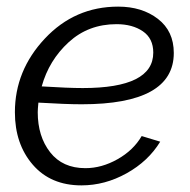

<svg xmlns="http://www.w3.org/2000/svg" viewBox="-20 -550 574 580"><path d="M227 -235Q179 -235 96 -240Q94 -220 94 -211Q94 -138 131.5 -90Q169 -42 238 -42Q287 -42 335 -69Q383 -96 408 -139L464 -122Q428 -63 362.5 -26.5Q297 10 226 10Q133 10 79 -52.5Q25 -115 25 -211Q25 -337 115.5 -433.5Q206 -530 337 -530Q409 -530 457 -493Q505 -456 505 -390Q505 -235 227 -235ZM332 -477Q247 -477 187.5 -422.5Q128 -368 106 -289Q186 -284 230 -284Q443 -284 443 -391Q443 -434 411.5 -455.5Q380 -477 332 -477Z"/></svg>

Font: Raleway-v4020
Style: Italic
Weight: 400
Italic angle: -12°
Designer: Matt McInerney, Pablo Impallari, Rodrigo Fuenzalida
Foundry: Matt McInerney, Pablo Impallari, Rodrigo Fuenzalida
Version: Version 4.020;PS 004.020;hotconv 1.0.88;makeotf.lib2.5.64775